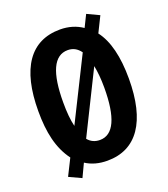

<svg xmlns="http://www.w3.org/2000/svg" viewBox="-146 -858 884 1011"><g transform="rotate(-20 296.5 -352.0)"><path d="M550 -358C550 -481 527 -575 480 -636L523 -723L455 -755L422 -688C387 -712 345 -725 297 -725C131 -725 43 -599 43 -359C43 -240 63 -147 118 -73L72 19L141 51L176 -23C210 -1 250 10 297 10C462 10 550 -119 550 -358ZM182 -358C182 -524 220 -609 298 -609C327 -609 350 -597 369 -571L195 -222C186 -258 182 -303 182 -358ZM412 -358C412 -190 373 -106 297 -106C270 -106 247 -116 230 -137L401 -482C408 -448 412 -406 412 -358Z"/></g></svg>

Font: Noto Sans Ethiopic ExtraCondensed
Style: Bold
Weight: 700
Width: 2
Designer: Monotype Design Team
Foundry: Monotype Imaging Inc.
Version: Version 2.102